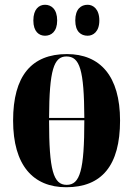

<svg xmlns="http://www.w3.org/2000/svg" viewBox="-20 -776 559 806"><path d="M348 -626C371 -626 397 -643 397 -690C397 -738 371 -756 348 -756C320 -756 296 -738 296 -690C296 -643 320 -626 348 -626ZM169 -626C195 -626 220 -643 220 -690C220 -738 195 -756 169 -756C144 -756 120 -738 120 -690C120 -643 144 -626 169 -626ZM258 10C407 10 484 -81 484 -270C484 -457 400 -549 261 -549C112 -549 35 -457 35 -270C35 -82 119 10 258 10ZM334 -281H186C187 -483 206 -539 259 -539C315 -539 333 -483 334 -281ZM260 0C204 0 186 -61 186 -271H334C334 -61 316 0 260 0Z"/></svg>

Font: Noto Serif Display ExtraCondensed ExtraBold
Style: Regular
Weight: 800
Width: 2
Designer: Monotype Design Team
Foundry: Monotype Imaging Inc.
Version: Version 2.009